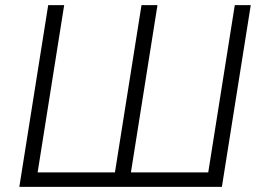

<svg xmlns="http://www.w3.org/2000/svg" viewBox="-20 -725 1013 745"><path d="M55 0 167 -705H229L126 -56H426L529 -705H591L488 -56H788L891 -705H953L841 0Z"/></svg>

Font: Nunito Sans 10pt SemiCondensed Light
Style: Italic
Weight: 300
Width: 4
Italic angle: -9°
Designer: Vernon Adams
Foundry: Vernon Adams
Version: Version 3.101;gftools[0.9.27]